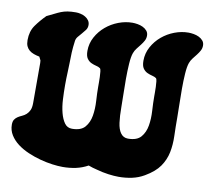

<svg xmlns="http://www.w3.org/2000/svg" viewBox="-84 -872 1057 969"><g transform="rotate(10 444.5 -388.0)"><path d="M559 -216Q573 -196 597 -196Q643 -196 663.5 -220Q684 -244 690 -279.5Q696 -315 693.5 -355.5Q691 -396 691 -428Q691 -434 691 -448Q691 -462 690.5 -477.5Q690 -493 688.5 -505.5Q687 -518 684 -521Q676 -527 663 -530Q650 -533 637 -539Q624 -545 615 -558Q606 -571 606 -597Q606 -635 624 -668Q642 -701 670.5 -725Q699 -749 734.5 -762.5Q770 -776 806 -776Q818 -776 832.5 -773.5Q847 -771 859.5 -765Q872 -759 880.5 -749Q889 -739 889 -724Q889 -710 882.5 -698Q876 -686 867 -674.5Q858 -663 848.5 -651Q839 -639 834 -625Q827 -606 824.5 -569Q822 -532 822 -491Q822 -450 823 -410.5Q824 -371 824 -346Q824 -295 825.5 -250Q827 -205 819 -165.5Q811 -126 787.5 -92Q764 -58 714 -29Q685 -12 652 -5Q619 2 584 2Q561 2 531 -2Q501 -6 469 -15Q447 -20 426 -28Q397 -12 365 -5Q332 2 297 2Q274 2 244 -2Q214 -6 182 -14.5Q150 -23 118.5 -36.5Q87 -50 62.5 -68.5Q38 -87 23 -111Q8 -135 8 -164Q8 -181 14.5 -190.5Q21 -200 30.5 -206Q40 -212 51.5 -217Q63 -222 72.5 -230.5Q82 -239 88.5 -252.5Q95 -266 95 -290V-495L94 -508L85 -526Q69 -529 55.5 -534Q42 -539 32.5 -547Q23 -555 17.5 -567Q12 -579 12 -598Q12 -643 34 -674Q56 -705 85 -734Q107 -744 122.5 -752Q138 -760 153 -766Q168 -772 185.5 -775Q203 -778 229 -778Q240 -778 253 -775Q266 -772 277 -765.5Q288 -759 295 -749Q302 -739 302 -726Q302 -711 294 -700Q286 -689 276.5 -678.5Q267 -668 258 -657Q249 -646 248 -632Q244 -603 242.5 -575Q241 -547 241 -518Q241 -502 239.5 -472Q238 -442 238 -406Q238 -370 240 -333Q242 -296 250 -265.5Q258 -235 272 -215.5Q286 -196 310 -196Q356 -196 376.5 -220Q397 -244 403 -279.5Q409 -315 406.5 -355.5Q404 -396 404 -428Q404 -434 404 -448Q404 -462 403.5 -477.5Q403 -493 401.5 -505.5Q400 -518 397 -521Q389 -527 376 -530Q363 -533 350 -539Q337 -545 328 -558Q319 -571 319 -597Q319 -635 337 -668Q355 -701 383.5 -725Q412 -749 447.5 -762.5Q483 -776 519 -776Q531 -776 545.5 -773.5Q560 -771 572.5 -765Q585 -759 593.5 -749Q602 -739 602 -724Q602 -710 595.5 -698Q589 -686 580 -674.5Q571 -663 561.5 -651Q552 -639 547 -625Q540 -606 537.5 -569Q535 -532 535 -491Q535 -450 536 -410.5Q537 -371 537 -346Q537 -301 541.5 -267.5Q546 -234 559 -216Z"/></g></svg>

Font: r_Neptun CAT
Style: Regular
Weight: 400
Foundry: Peter Wiegel, CAT-Fonts
Version: Version 1.000;June 8, 2024;FontCreator 14.0.0.2814 32-bit